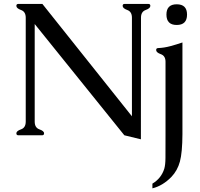

<svg xmlns="http://www.w3.org/2000/svg" viewBox="-20 -706 1042 1002"><path d="M932.1 -5.9Q931.6 90.3 918.9 137.2Q906.2 184.1 874.5 217.3Q829.1 263.7 775.4 276.9V252.4Q821.8 224.6 837.4 174.3Q843.3 154.3 843.5 118.2Q843.8 82 843.8 -2.9V-383.8Q843.8 -414.6 819.3 -423.3Q794.9 -432.1 794.9 -444.8Q794.9 -455.1 805.2 -455.1Q837.4 -456.5 868.9 -465.1Q900.4 -473.6 932.1 -484.4ZM956.1 -629.9Q956.1 -575.7 902.3 -575.7Q848.6 -575.7 848.6 -629.9Q848.6 -683.6 902.3 -683.6Q956.1 -683.6 956.1 -629.9ZM668.5 -99.1V-613.8Q668.5 -645 644.3 -653.8Q620.1 -662.6 620.1 -675.3Q620.1 -685.5 629.9 -685.5H754.4Q764.6 -685.5 764.6 -675.3Q764.6 -662.6 740.2 -653.8Q715.8 -645 715.8 -613.8L715.3 21L628.9 0L161.1 -580.6V-71.3Q161.1 -39.6 185.5 -31Q210 -22.5 210 -10.3Q210 0 199.7 0H75.7Q65.4 0 65.4 -10.3Q65.4 -22.5 89.8 -31Q114.3 -39.6 114.3 -71.3V-613.8Q114.3 -645 89.8 -653.8Q65.4 -662.6 65.4 -675.3Q65.4 -685.5 75.7 -685.5H201.2Z"/></svg>

Font: Caudex
Style: Regular
Weight: 400
Version: Version 1.04